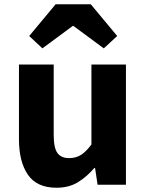

<svg xmlns="http://www.w3.org/2000/svg" viewBox="-20 -867 686 901"><path d="M245 14Q153 14 111 -47Q69 -108 69 -214V-564H232V-234Q232 -173 249.5 -149Q267 -125 304 -125Q336 -125 360 -140Q384 -155 409 -189V-564H571V0H438L426 -79H423Q387 -37 345 -11.5Q303 14 245 14ZM117 -698 241 -847H406L530 -698L467 -640L325 -745H321L179 -640Z"/></svg>

Font: Noto Sans SC Thin ExtraBold
Style: Regular
Weight: 800
Version: Version 2.004-H2;hotconv 1.0.118;makeotfexe 2.5.65603